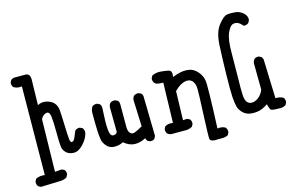

<svg xmlns="http://www.w3.org/2000/svg" viewBox="-103 -1009 2205 1404"><g transform="rotate(-15 1000.0 -306.5)"><path d="M52.7 127 33.2 117.2Q21.5 101.6 23.4 80.1L33.2 60.5Q62.5 44.9 101.6 50.8L107.4 -619.1Q72.3 -613.3 44.9 -630.9Q33.2 -644.5 35.2 -666L44.9 -685.5L64.5 -695.3H160.2Q193.4 -689.5 189.5 -638.7L185.5 -456.1Q216.8 -473.6 252.9 -464.8Q289.1 -456.1 308.1 -434.6Q327.1 -413.1 330.1 -378.9Q333 -344.7 335.4 -269Q337.9 -193.4 340.8 -160.6Q343.8 -127.9 357.9 -131.8Q372.1 -135.7 380.9 -157.2Q389.6 -178.7 401.4 -206.1Q417 -219.7 438.5 -217.8L458 -208Q469.7 -192.4 467.8 -170.9Q458 -127.9 420.9 -88.9Q383.8 -49.8 347.7 -51.8Q311.5 -53.7 292 -73.2Q272.5 -92.8 268.6 -119.1Q264.6 -145.5 264.6 -225.6Q264.6 -305.7 259.3 -349.1Q253.9 -392.6 226.6 -384.3Q199.2 -376 187.5 -347.7L179.7 46.9L231.4 43L251 52.7Q262.7 66.4 260.7 87.9L249 109.4Q227.5 121.1 201.7 122.1Q175.8 123 52.7 127Z M909.2 11.7 889.6 2 879.9 -19.5Q836.9 3.9 795.4 2Q753.9 0 714.8 -33.2Q685.5 -17.6 649.4 -17.6Q613.3 -17.6 590.8 -42.5Q568.4 -67.4 563.5 -93.8Q558.6 -120.1 556.6 -166Q554.7 -211.9 554.7 -295.9Q554.7 -323.2 568.4 -344.7Q584 -356.4 605.5 -354.5L625 -344.7Q636.7 -331.1 634.8 -309.6Q627.9 -201.2 632.3 -152.3Q636.7 -103.5 657.7 -100.6Q678.7 -97.7 691.4 -116.2L689.5 -307.6Q691.4 -323.2 701.2 -335Q716.8 -346.7 738.3 -344.7L758.8 -335Q770.5 -321.3 768.6 -299.8Q768.6 -159.2 768.6 -130.9Q768.6 -102.5 782.7 -86.9Q796.9 -71.3 820.8 -81.1Q844.7 -90.8 877.9 -110.4L870.1 -313.5Q872.1 -329.1 881.8 -340.8Q897.5 -352.5 918.9 -350.6L938.5 -340.8Q950.2 -327.1 948.2 -305.7L954.1 -17.6L944.3 2Q930.7 13.7 909.2 11.7Z M1370.1 127Q1335.9 124 1332.5 108.9Q1329.1 93.8 1336.4 -66.9Q1343.8 -227.5 1343.3 -268.6Q1342.8 -309.6 1323.2 -331.1Q1303.7 -352.5 1267.1 -344.7Q1230.5 -336.9 1187.5 -293.9L1181.6 -75.2L1212.9 -77.1L1232.4 -67.4Q1244.1 -53.7 1242.2 -32.2L1232.4 -12.7Q1212.9 -1 1189.5 1H1072.3Q1056.6 -1 1044.9 -10.7Q1033.2 -24.4 1035.2 -45.9L1044.9 -65.4Q1070.3 -81.1 1105.5 -75.2L1113.3 -377.9L1078.1 -379.9Q1062.5 -381.8 1050.8 -391.6Q1037.1 -407.2 1039.1 -428.7L1048.8 -448.2Q1078.1 -463.9 1115.2 -460.9Q1152.3 -458 1176.8 -451.7Q1201.2 -445.3 1193.4 -399.4Q1226.6 -413.1 1258.3 -418.9Q1290 -424.8 1322.3 -418.9Q1354.5 -413.1 1381.8 -382.8Q1409.2 -352.5 1416 -312.5Q1422.9 -272.5 1409.2 48.8Q1444.3 43 1469.7 58.6Q1481.4 74.2 1479.5 95.7L1469.7 115.2Q1448.2 127 1421.9 126Q1395.5 125 1370.1 127Z M1879.9 23.4Q1823.2 24.4 1817.4 11.2Q1811.5 -2 1803.7 -29.3Q1770.5 -5.9 1739.7 2Q1709 9.8 1673.8 5.9Q1638.7 2 1615.2 -21.5Q1591.8 -44.9 1585 -70.8Q1578.1 -96.7 1574.7 -143.1Q1571.3 -189.5 1573.7 -313Q1576.2 -436.5 1581.1 -534.7Q1585.9 -632.8 1625 -682.6Q1664.1 -732.4 1688.5 -737.3Q1712.9 -742.2 1750.5 -739.3Q1788.1 -736.3 1814.5 -711.9Q1840.8 -687.5 1836.9 -658.2L1827.1 -638.7Q1811.5 -625 1790 -627Q1770.5 -649.4 1753.4 -657.7Q1736.3 -666 1714.8 -659.7Q1693.4 -653.3 1672.9 -606.9Q1652.3 -560.5 1652.3 -459.5Q1652.3 -358.4 1650.4 -273.9Q1648.4 -189.5 1650.4 -144Q1652.3 -98.6 1668.9 -82Q1685.5 -65.4 1710.9 -69.3Q1736.3 -73.2 1758.8 -93.8Q1781.2 -114.3 1792 -143.6L1790 -344.7Q1792 -360.4 1801.8 -372.1Q1815.4 -383.8 1836.9 -381.8L1856.4 -372.1L1866.2 -352.5L1876 -55.7Q1909.2 -57.6 1934.6 -43Q1946.3 -29.3 1944.3 -7.8L1934.6 11.7Q1911.1 27.3 1879.9 23.4Z"/></g></svg>

Font: JasonHandwriting4
Style: Regular
Weight: 400
Version: Version 1.01.21